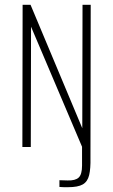

<svg xmlns="http://www.w3.org/2000/svg" viewBox="-20 -611 470 798"><path d="M263 167Q254 167 245.5 167Q237 167 227 166V138L261 139Q293 140 307 127Q321 114 321 77V-1L109 -500L108 0H73L74 -591H107L322 -78L323 -591H357L356 44Q357 90 350.5 117Q344 144 324 155.5Q304 167 263 167Z"/></svg>

Font: Alumni Sans Thin ExtraLight
Style: Regular
Weight: 250
Version: Version 1.018